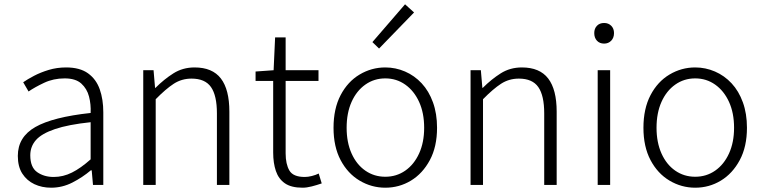

<svg xmlns="http://www.w3.org/2000/svg" viewBox="-20 -861 3554 894"><path d="M218 13Q175 13 140 -3.5Q105 -20 84 -52.5Q63 -85 63 -135Q63 -223 144.5 -269.5Q226 -316 402 -335Q404 -375 394.5 -411.5Q385 -448 358.5 -472Q332 -496 281 -496Q229 -496 185.5 -475.5Q142 -455 113 -435L88 -478Q108 -492 138.5 -508Q169 -524 207 -535.5Q245 -547 288 -547Q352 -547 390 -519.5Q428 -492 444.5 -445Q461 -398 461 -338V0H413L407 -68H403Q364 -35 317 -11Q270 13 218 13ZM230 -37Q274 -37 315 -57.5Q356 -78 402 -119V-292Q298 -281 236 -260Q174 -239 147.5 -209Q121 -179 121 -138Q121 -82 153 -59.5Q185 -37 230 -37Z M647 0V-534H695L702 -452H704Q744 -492 787.5 -519.5Q831 -547 886 -547Q969 -547 1008.5 -495.5Q1048 -444 1048 -341V0H990V-333Q990 -416 962.5 -455.5Q935 -495 872 -495Q826 -495 789 -471Q752 -447 705 -399V0Z M1389 13Q1336 13 1306.5 -7.5Q1277 -28 1264.5 -65Q1252 -102 1252 -151V-484H1170V-528L1254 -534L1261 -687H1310V-534H1463V-484H1310V-147Q1310 -97 1327.5 -67Q1345 -37 1399 -37Q1414 -37 1432 -41.5Q1450 -46 1464 -53L1478 -7Q1455 1 1431.5 7Q1408 13 1389 13Z M1774 13Q1710 13 1654.5 -20Q1599 -53 1566 -115.5Q1533 -178 1533 -266Q1533 -355 1566 -418Q1599 -481 1654.5 -514Q1710 -547 1774 -547Q1822 -547 1866 -528Q1910 -509 1943.5 -473Q1977 -437 1996 -384.5Q2015 -332 2015 -266Q2015 -178 1981.5 -115.5Q1948 -53 1893.5 -20Q1839 13 1774 13ZM1774 -38Q1826 -38 1867 -66.5Q1908 -95 1931.5 -146.5Q1955 -198 1955 -266Q1955 -335 1931.5 -386.5Q1908 -438 1867 -467Q1826 -496 1774 -496Q1722 -496 1681 -467Q1640 -438 1617 -386.5Q1594 -335 1594 -266Q1594 -198 1617 -146.5Q1640 -95 1681 -66.5Q1722 -38 1774 -38ZM1745 -635 1714 -665 1866 -841 1908 -803Z M2171 0V-534H2219L2226 -452H2228Q2268 -492 2311.5 -519.5Q2355 -547 2410 -547Q2493 -547 2532.5 -495.5Q2572 -444 2572 -341V0H2514V-333Q2514 -416 2486.5 -455.5Q2459 -495 2396 -495Q2350 -495 2313 -471Q2276 -447 2229 -399V0Z M2763 0V-534H2821V0ZM2793 -658Q2772 -658 2759.5 -671.5Q2747 -685 2747 -707Q2747 -728 2759.5 -741Q2772 -754 2793 -754Q2813 -754 2826 -741Q2839 -728 2839 -707Q2839 -685 2826 -671.5Q2813 -658 2793 -658Z M3217 13Q3153 13 3097.5 -20Q3042 -53 3009 -115.5Q2976 -178 2976 -266Q2976 -355 3009 -418Q3042 -481 3097.5 -514Q3153 -547 3217 -547Q3265 -547 3309 -528Q3353 -509 3386.5 -473Q3420 -437 3439 -384.5Q3458 -332 3458 -266Q3458 -178 3424.5 -115.5Q3391 -53 3336.5 -20Q3282 13 3217 13ZM3217 -38Q3269 -38 3310 -66.5Q3351 -95 3374.5 -146.5Q3398 -198 3398 -266Q3398 -335 3374.5 -386.5Q3351 -438 3310 -467Q3269 -496 3217 -496Q3165 -496 3124 -467Q3083 -438 3060 -386.5Q3037 -335 3037 -266Q3037 -198 3060 -146.5Q3083 -95 3124 -66.5Q3165 -38 3217 -38Z"/></svg>

Font: Noto Sans HK Thin Light
Style: Regular
Weight: 300
Version: Version 2.004-H2;hotconv 1.0.118;makeotfexe 2.5.65603